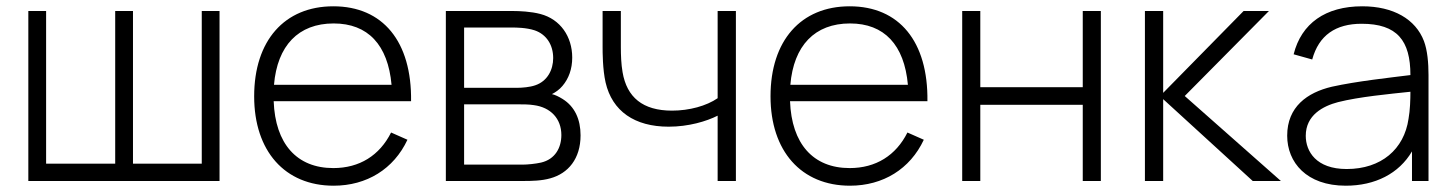

<svg xmlns="http://www.w3.org/2000/svg" viewBox="-20 -575 4618 610"><path d="M677.5 0V-540H621V-55H402.5V-540H346V-55H126.5V-540H70V0Z M1286 -253.5C1288.5 -443 1196.5 -555 1039 -555C884 -555 787.5 -446 787.5 -269C787.5 -95 885 15 1040 15C1145 15 1231 -38 1274.5 -131L1222.5 -154C1186 -81 1122 -41 1039 -41C922.5 -41 854.5 -118.5 849.5 -253.5ZM1040 -500.5C1149 -500.5 1212.5 -432.5 1224 -305.5H850.5C861 -430 928 -500.5 1040 -500.5Z M1643 0C1668 0 1701 -0.5 1728.5 -8.5C1785 -24 1824.5 -70.5 1824.5 -145C1824.5 -196 1806 -236.5 1767.5 -260.5C1755.5 -268 1743 -274 1733.5 -276C1744.5 -281.5 1757.5 -290.5 1767 -302C1787 -325.5 1798 -356 1798 -392C1798 -459 1760 -514 1697 -530.5C1667 -538.5 1629.5 -540 1611 -540H1396.5V0ZM1454.5 -487.5H1610C1617.5 -487.5 1652 -487.5 1679 -478.5C1716.5 -465.5 1737.5 -432 1737.5 -390.5C1737.5 -353 1719 -317 1680.5 -304C1663.5 -298 1638.5 -296 1622.5 -296H1454.5ZM1454.5 -243.5H1628C1642 -243.5 1660.5 -243.5 1676 -241C1729.5 -234 1763.5 -198 1763.5 -146C1763.5 -106 1744 -69 1699 -58.5C1681.5 -54.5 1655.5 -52 1641.5 -52H1454.5Z M2318 0V-540H2260V-263C2224.5 -238.5 2170 -223.5 2115 -223.5C2022 -223.5 1971.5 -266 1958 -345.5C1953.5 -371 1952.5 -400.5 1952.5 -425V-540H1894.5V-425C1894.5 -410 1894.5 -355 1904 -313C1925 -222 1996 -172.5 2104.5 -172.5C2167.5 -172.5 2224.5 -189.5 2260 -207.5V0Z M2926.5 -253.5C2929 -443 2837 -555 2679.5 -555C2524.5 -555 2428 -446 2428 -269C2428 -95 2525.5 15 2680.5 15C2785.5 15 2871.5 -38 2915 -131L2863 -154C2826.5 -81 2762.5 -41 2679.5 -41C2563 -41 2495 -118.5 2490 -253.5ZM2680.5 -500.5C2789.5 -500.5 2853 -432.5 2864.5 -305.5H2491C2501.5 -430 2568.5 -500.5 2680.5 -500.5Z M3094.5 0V-242H3420V0H3477.5V-540H3420V-298H3094.5V-540H3037V0Z M3675.5 0V-260L3960 0H4049.5L3744 -270L4011.5 -540H3931L3675.5 -280V-540H3617.5V0Z M4504 -444.5C4477.5 -514 4407 -555 4308 -555C4191 -555 4114.5 -500.5 4090 -402.5L4149 -386C4170 -463 4223.5 -499.5 4306 -499.5C4419 -499.5 4461 -446 4461 -336.5C4397.5 -328.5 4290.5 -317 4211.5 -299.5C4133 -281 4069.5 -235.5 4069.5 -144C4069.5 -59 4131 15 4255.5 15C4349 15 4424.5 -23.5 4466 -94V0H4518.5V-336.5C4518.5 -375 4515 -415.5 4504 -444.5ZM4258.5 -38C4161.5 -38 4128.5 -94 4128.5 -143.5C4128.5 -209.5 4183.5 -238 4231 -250.5C4298 -267.5 4395 -276.5 4461 -283.5C4461 -259.5 4460 -224.5 4455 -197.5C4441 -101 4368.5 -38 4258.5 -38Z"/></svg>

Font: Hauora Light
Style: Regular
Weight: 300
Designer: Wayne Shih
Foundry: WCYS
Version: Version 1.001;hotconv 1.0.109;makeotfexe 2.5.65596